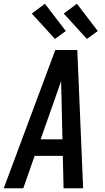

<svg xmlns="http://www.w3.org/2000/svg" viewBox="-37 -1001 557 1021"><path d="M-17 0 257 -735H374L380 -595L405 0H301L297 -172H147L87 0ZM179 -260H295L290 -490Q289 -510 288.5 -530Q288 -550 288 -570Q281 -550 274 -530Q267 -510 260 -490ZM425 -794 302 -929 372 -981 483 -836ZM255 -794 132 -929 202 -981 313 -836Z"/></svg>

Font: Iosevka SS04 Semibold Oblique
Style: Regular
Weight: 600
Italic angle: -9°
Monospace: yes
Designer: Belleve Invis
Foundry: Belleve Invis
Version: Version 19.0.0; ttfautohint (v1.8.4)